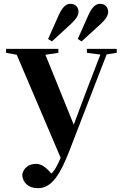

<svg xmlns="http://www.w3.org/2000/svg" viewBox="-20 -914 646 1010"><path d="M12 -636 68 -626 299 -84C281 -42 268 -17 250 -1C218 -39 195 -52 169 -52C132 -52 104 -31 97 4C98 45 128 76 180 76C253 76 298 0 344 -118L541 -628L594 -636V-657H437V-636L508 -627L433 -432L368 -258L219 -626L287 -636V-657H12ZM233 -709 253 -696 352 -787C380 -813 393 -833 393 -852C393 -874 379 -894 350 -894C324 -894 305 -871 287 -830ZM389 -709 409 -696 509 -787C537 -813 549 -833 549 -852C549 -874 535 -894 506 -894C480 -894 461 -871 443 -830Z"/></svg>

Font: Source Serif 4 Display
Style: Bold
Weight: 700
Designer: Frank Grießhammer
Foundry: Adobe Systems Incorporated
Version: Version 4.004;hotconv 1.0.117;makeotfexe 2.5.65602